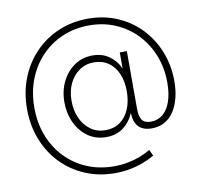

<svg xmlns="http://www.w3.org/2000/svg" viewBox="-94 -804 1150 1096"><g transform="rotate(-10 481.5 -256.0)"><path d="M487.3 191.9Q393.1 191.9 313.7 158.2Q234.4 124.5 176 64Q117.7 3.4 85.7 -78.4Q53.7 -160.2 53.7 -255.9Q53.7 -351.6 85.7 -433.1Q117.7 -514.6 176 -575.4Q234.4 -636.2 313.2 -669.9Q392.1 -703.6 485.8 -703.6Q578.1 -703.6 655.8 -669.9Q733.4 -636.2 790.3 -576.4Q847.2 -516.6 878.4 -437.3Q909.7 -357.9 909.7 -266.6Q909.7 -213.9 898.4 -169.7Q887.2 -125.5 865.5 -92.5Q843.8 -59.6 811.3 -41.5Q778.8 -23.4 736.3 -23.4Q703.1 -23.4 680.7 -35.4Q658.2 -47.4 646.5 -70.8Q634.8 -94.2 633.8 -127.9H631.8Q612.3 -80.6 571.8 -50Q531.2 -19.5 472.2 -19.5Q412.1 -19.5 366.7 -51.5Q321.3 -83.5 295.9 -137.5Q270.5 -191.4 270.5 -256.8Q270.5 -323.2 297.1 -376.5Q323.7 -429.7 369.6 -460.9Q415.5 -492.2 473.6 -492.2Q530.3 -492.2 570.1 -464.1Q609.9 -436 629.4 -392.1H631.3V-482.4H672.4V-147.9Q672.4 -102.5 687.5 -82.3Q702.6 -62 737.8 -62Q778.8 -62 808.1 -86.7Q837.4 -111.3 853 -157Q868.7 -202.6 868.7 -266.1Q868.7 -350.1 840.3 -422.6Q812 -495.1 760.5 -549.3Q709 -603.5 638.9 -634Q568.8 -664.6 485.4 -664.6Q400.9 -664.6 329.8 -634Q258.8 -603.5 206.3 -548.6Q153.8 -493.7 125 -418.9Q96.2 -344.2 96.2 -255.9Q96.2 -167 125 -92.5Q153.8 -18.1 206.5 36.9Q259.3 91.8 330.8 122.1Q402.3 152.3 487.8 152.3Q529.3 152.3 567.4 145Q605.5 137.7 639.2 124.8Q672.9 111.8 700.2 95.2L716.8 130.9Q687 148.4 650.1 162.4Q613.3 176.3 572.3 184.1Q531.2 191.9 487.3 191.9ZM474.6 -59.1Q523.9 -59.1 559.3 -84.2Q594.7 -109.4 613.5 -154.3Q632.3 -199.2 632.3 -257.3Q632.3 -316.4 613 -360.1Q593.8 -403.8 558.6 -428Q523.4 -452.1 475.1 -452.1Q427.2 -452.1 390.4 -426.5Q353.5 -400.9 332.8 -357.2Q312 -313.5 312 -257.3Q312 -201.2 332.5 -156.2Q353 -111.3 389.6 -85.2Q426.3 -59.1 474.6 -59.1Z"/></g></svg>

Font: Inter 24pt ExtraLight
Style: Regular
Weight: 250
Designer: Rasmus Andersson
Foundry: rsms
Version: Version 4.001;git-66647c0bb